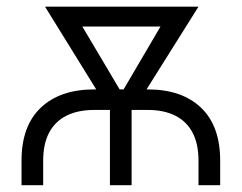

<svg xmlns="http://www.w3.org/2000/svg" viewBox="-20 -542 707 562"><path d="M43 0V-71.8Q43 -173.3 99.4 -226.8Q155.8 -280.3 255.9 -280.3H412.6Q512.2 -280.3 568.4 -226.8Q624.5 -173.3 624.5 -71.8V0H561V-71.8Q561 -121.1 543.5 -154.1Q525.9 -187 492.7 -203.6Q459.5 -220.2 412.6 -220.2H255.9Q208.5 -220.2 175 -203.6Q141.6 -187 124 -154.1Q106.4 -121.1 106.4 -71.8V0ZM301.8 0V-272H365.2V0ZM297.9 -221.7 111.8 -522.5H186.5L356 -236.8L345.2 -221.7ZM326.7 -221.7 317.4 -238.8 483.9 -522.5H561L372.1 -221.7ZM169.4 -464.4V-522.5H513.2V-464.4Z"/></svg>

Font: Inter 28pt Light
Style: Regular
Weight: 300
Designer: Rasmus Andersson
Foundry: rsms
Version: Version 4.001;git-66647c0bb